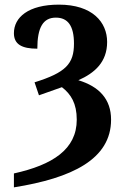

<svg xmlns="http://www.w3.org/2000/svg" viewBox="-20 -568 538 828"><path d="M40 180V240C290 200 459 119 459 -52C459 -141 407 -195 318 -222C388 -253 442 -300 442 -387C442 -472 379 -548 234 -548C102 -548 40 -493 40 -425C40 -377 74 -358 141 -358C141 -450 166 -492 221 -492C273 -492 299 -456 299 -380C299 -293 264 -255 129 -213L148 -157L247 -192C286 -162 311 -122 311 -52C311 76 207 143 40 180Z"/></svg>

Font: Noto Serif SemiCondensed
Style: Bold
Weight: 700
Width: 4
Designer: Monotype Design Team
Foundry: Monotype Imaging Inc.
Version: Version 2.015